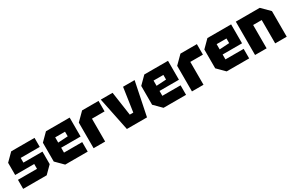

<svg xmlns="http://www.w3.org/2000/svg" viewBox="135 -1676 4237 2793"><g transform="rotate(-30 2253.0 -280.0)"><path d="M35 0V-152H355V-233H35V-438L157 -560H549V-408H229V-329H549V-119L430 0Z M619 -122V-438L741 -560H1139V-242H813V-160H1119V0H741ZM813 -328 978 -338V-416H813Z M1218 0V-430L1348 -560H1624V-384H1412V0Z M1777 0 1662 -560H1860L1918 -160H1977L2036 -560H2230L2115 0Z M2271 -122V-438L2393 -560H2791V-242H2465V-160H2771V0H2393ZM2465 -328 2630 -338V-416H2465Z M2870 0V-430L3000 -560H3276V-384H3064V0Z M3331 -122V-438L3453 -560H3851V-242H3525V-160H3831V0H3453ZM3525 -328 3690 -338V-416H3525Z M3930 0V-560H4332L4462 -430V0H4268V-392H4124V0Z"/></g></svg>

Font: Tektur ExtraBold
Style: Regular
Weight: 800
Designer: Adam Jagosz
Foundry: Adam Jagosz
Version: Version 1.005;gftools[0.9.30]